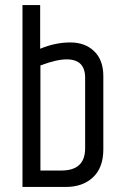

<svg xmlns="http://www.w3.org/2000/svg" viewBox="-20 -740 487 760"><path d="M317 -432Q317 -505 244 -505Q204 -505 140 -481V-65H223Q317 -65 317 -153ZM69 -720H139V-547Q199 -572 258 -572Q317 -572 353 -537Q389 -502 389 -439V-148Q389 -77 348.5 -38.5Q308 0 240 0H69Z"/></svg>

Font: Khand
Style: Regular
Weight: 400
Designer: Devanagari: Sanchit Sawaria, Jyotish Sonowal; Latin: Satya Rajpurohit
Foundry: Indian Type Foundry
Version: Version 1.101;PS 1.0;hotconv 1.0.78;makeotf.lib2.5.61930; tt